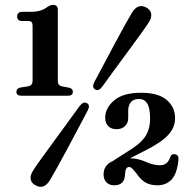

<svg xmlns="http://www.w3.org/2000/svg" viewBox="-20 -736 772 772"><path d="M69 -651.5Q49 -651.5 49 -670Q49 -688.5 70.5 -688.5H101Q127.5 -688.5 143.2 -693.8Q159 -699 172 -709Q184.5 -716.5 193 -716.5Q212.5 -716.5 212.5 -697V-410.5Q212.5 -392.5 228 -389L257.5 -383.5Q273 -380 273 -367Q273 -351 253 -351H66Q46 -351 46 -367Q46 -380.5 62 -384L94 -389Q111 -392.5 111 -411V-630Q111 -643 107 -647.2Q103 -651.5 93.5 -651.5ZM391 -387.5Q376.5 -368 362 -376.5Q348.5 -384.5 359.5 -406.5Q375 -435.5 396.8 -476.5Q418.5 -517.5 441.2 -560Q464 -602.5 483 -636.8Q502 -671 511.5 -686.5Q536.5 -725 570.5 -704.5Q586 -695 588 -679.5Q590 -664 578.5 -646.5Q569 -631.5 546.2 -599.8Q523.5 -568 494.5 -529Q465.5 -490 437.8 -452Q410 -414 391 -387.5ZM300 -309.5Q315.5 -329.5 330 -321Q344 -312.5 332 -290.5Q317 -262 295.2 -221Q273.5 -180 250.5 -137Q227.5 -94 208.2 -59.5Q189 -25 179.5 -9.5Q155 28.5 121 8Q105 -1 103.2 -16.8Q101.5 -32.5 113 -50Q122 -65 145.2 -97Q168.5 -129 197.2 -168.5Q226 -208 253.8 -245.8Q281.5 -283.5 300 -309.5ZM396.5 -35Q396.5 -72 433.5 -88.5L491 -125.5Q541.5 -155 562.5 -185Q583.5 -215 583.5 -259Q583.5 -301.5 572 -319.8Q560.5 -338 539.5 -338Q516 -338 505.8 -324.8Q495.5 -311.5 495.5 -291V-261.5Q495.5 -241 482.5 -228.8Q469.5 -216.5 448.5 -216.5Q427.5 -216.5 415.2 -228.8Q403 -241 403 -263Q403 -301.5 438.8 -332.2Q474.5 -363 547.5 -363Q616.5 -363 650.2 -334.2Q684 -305.5 684 -260.5Q684 -223 655.2 -192.2Q626.5 -161.5 556.5 -127L502.5 -99.5Q536 -99 566.5 -85.2Q597 -71.5 623.5 -71.5Q654 -71.5 664.5 -104.5Q669 -117.5 681.5 -116Q699.5 -115 697.5 -93Q692 -38 670.2 -14.5Q648.5 9 613 9Q583.5 9 564 -2.8Q544.5 -14.5 527 -41Q517 -53 511.2 -58.8Q505.5 -64.5 498.5 -64.5Q484 -64.5 482.5 -33.5Q481 9 439 9Q419.5 9 408 -2.8Q396.5 -14.5 396.5 -35Z"/></svg>

Font: Fraunces 72pt S050 SemiBold
Style: Regular
Weight: 600
Version: Version 1.000; ttfautohint (v1.8.3)